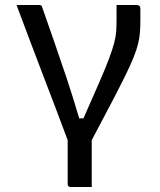

<svg xmlns="http://www.w3.org/2000/svg" viewBox="-20 -552 640 766"><path d="M346 7Q346 29 346 51Q346 73 346 95Q346 120 346 144.5Q346 169 346 194Q325 194 304 194Q283 194 261 194Q256 194 253 191Q250 188 250 183Q250 139 250 95Q250 51 250 7Q226 -58 200.5 -124.5Q175 -191 149.5 -258Q124 -325 98 -393.5Q72 -462 46 -532Q62 -532 77 -532Q92 -532 107 -532Q122 -532 137 -532Q141 -532 143 -531Q145 -530 146.5 -527.5Q148 -525 149 -521Q172 -455 196 -386.5Q220 -318 245 -243Q270 -168 296 -80H313Q352 -168 377 -225.5Q402 -283 415.5 -319.5Q429 -356 435.5 -380.5Q442 -405 443.5 -426Q445 -447 445 -475Q445 -486 445 -497.5Q445 -509 445 -520V-532Q459 -532 472.5 -532Q486 -532 499 -532Q512 -532 525 -532Q532 -532 536 -528.5Q540 -525 540 -518V-475Q540 -447 538.5 -425Q537 -403 531.5 -379.5Q526 -356 513.5 -324.5Q501 -293 479.5 -249.5Q458 -206 425.5 -143.5Q393 -81 346 7Z"/></svg>

Font: Rec Mono Linear
Style: Regular
Weight: 400
Monospace: yes
Version: Version 1.085; ttfautohint (v1.8.4.7-5d5b)